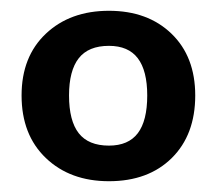

<svg xmlns="http://www.w3.org/2000/svg" viewBox="-20 -750 402 356"><path d="M182 -730Q254 -730 298 -687.5Q342 -645 342 -573Q342 -500 298.5 -457Q255 -414 182 -414Q110 -414 65 -457Q20 -500 20 -573Q20 -645 65 -687.5Q110 -730 182 -730ZM182 -480Q218 -480 235.5 -503Q253 -526 253 -573Q253 -619 235.5 -642Q218 -665 182 -665Q144 -665 126 -642Q108 -619 108 -573Q108 -526 126 -503Q144 -480 182 -480Z"/></svg>

Font: Aleo SemiBold
Style: Regular
Weight: 600
Designer: Alessio Laiso
Foundry: Alessio Laiso
Version: Version 2.001;gftools[0.9.29]